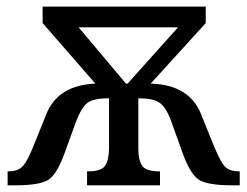

<svg xmlns="http://www.w3.org/2000/svg" viewBox="-20 -556 742 576"><path d="M119.1 -213.9Q153.8 -300.3 266.1 -305.2L107.9 -486.8V-536.1H597.2V-486.8L432.1 -305.2Q547.9 -301.8 583 -213.9L620.1 -122.1Q642.6 -66.9 656.7 -54.4Q670.9 -42 695.8 -42H699.2V0H678.2Q601.6 0 576.2 -17.1Q550.8 -34.2 528.8 -94.2L494.1 -190.9Q478 -235.4 458 -248.3Q438 -261.2 395 -261.2V-108.9Q395 -76.2 406.2 -59.1Q417.5 -42 457 -42H460V0H241.2V-42H245.1Q284.2 -42 295.7 -59.3Q307.1 -76.7 307.1 -113.8V-261.2Q260.3 -261.2 242.2 -247.3Q224.1 -233.4 208 -190.9L172.9 -94.2Q149.4 -29.8 122.3 -14.9Q95.2 0 23.9 0H2.9V-42H5.9Q35.2 -42 49.6 -58.8Q64 -75.7 82 -122.1ZM357.9 -305.2H362.8L514.2 -474.1H215.8Z"/></svg>

Font: Droid-TTFautohint Serif
Style: Regular
Weight: 400
Foundry: Ascender Corporation
Version: Version 1.00; ttfautohint (v1.00rc1.4-1a1c-dirty) -l 8 -r 50